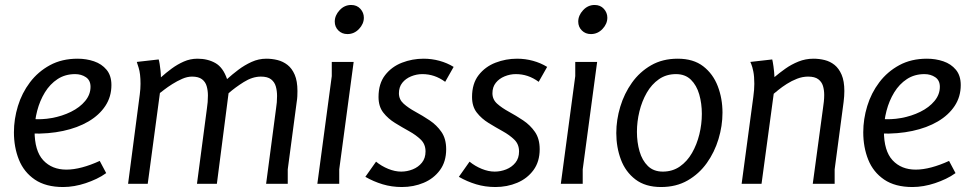

<svg xmlns="http://www.w3.org/2000/svg" viewBox="-20 -739 3909 772"><path d="M292 -503Q327 -503 358 -492.5Q389 -482 408.5 -458.5Q428 -435 428 -397Q428 -350 403.5 -313Q379 -276 335.5 -250.5Q292 -225 233.5 -212.5Q175 -200 107 -202V-261Q147 -257 188.5 -264.5Q230 -272 265.5 -289.5Q301 -307 322.5 -333Q344 -359 344 -390Q344 -416 325.5 -428.5Q307 -441 282 -441Q242 -441 211.5 -421Q181 -401 160.5 -367.5Q140 -334 129.5 -293.5Q119 -253 119 -213Q119 -132 154 -94.5Q189 -57 247 -57Q276 -57 310 -66Q344 -75 381 -92L407 -43Q389 -30 368 -20Q347 -10 324.5 -2.5Q302 5 279 9Q256 13 234 13Q164 13 120 -17Q76 -47 56 -97Q36 -147 36 -207Q36 -260 52 -312.5Q68 -365 100.5 -408Q133 -451 181 -477Q229 -503 292 -503Z M618 -500Q620 -494 622 -481.5Q624 -469 625.5 -454.5Q627 -440 627 -428Q647 -446 670 -463Q693 -480 719 -491.5Q745 -503 774 -503Q815 -503 846 -485.5Q877 -468 893 -421Q914 -440 938.5 -458.5Q963 -477 991.5 -490Q1020 -503 1051 -503Q1074 -503 1096 -497.5Q1118 -492 1136 -478Q1154 -464 1165 -438.5Q1176 -413 1176 -373Q1176 -363 1175.5 -352Q1175 -341 1173 -329L1137 -58V0H1050L1090 -303Q1092 -315 1093 -327.5Q1094 -340 1094 -353Q1094 -374 1089 -391.5Q1084 -409 1070 -420Q1056 -431 1029 -431Q995 -431 960 -409Q925 -387 899 -364L852 0H772L812 -303Q814 -315 815 -328.5Q816 -342 816 -355Q816 -375 811 -392.5Q806 -410 792 -420.5Q778 -431 752 -431Q733 -431 712.5 -422Q692 -413 673 -401Q654 -389 640.5 -378.5Q627 -368 623 -365L574 0H495L542 -359Q545 -382 545 -402Q545 -443 537.5 -466.5Q530 -490 530 -490Z M1443 -668Q1443 -643 1423.5 -622.5Q1404 -602 1377 -602Q1355 -602 1340.5 -616.5Q1326 -631 1326 -652Q1326 -677 1345.5 -698Q1365 -719 1392 -719Q1415 -719 1429 -703.5Q1443 -688 1443 -668ZM1402 -490 1344 -58V0H1256L1314 -433V-490Z M1770 -410Q1748 -426 1725.5 -433.5Q1703 -441 1678 -441Q1655 -441 1633 -432Q1611 -423 1597.5 -406Q1584 -389 1584 -364Q1584 -339 1603 -322Q1622 -305 1650.5 -289.5Q1679 -274 1707.5 -255Q1736 -236 1755 -208.5Q1774 -181 1774 -139Q1774 -89 1749 -55Q1724 -21 1683.5 -4Q1643 13 1596 13Q1555 13 1518.5 2Q1482 -9 1449 -28L1492 -89Q1514 -71 1541 -60Q1568 -49 1593 -49Q1617 -49 1639.5 -58Q1662 -67 1676.5 -85Q1691 -103 1691 -130Q1691 -159 1672 -177.5Q1653 -196 1625 -211.5Q1597 -227 1568.5 -244.5Q1540 -262 1521 -286.5Q1502 -311 1502 -349Q1502 -403 1528.5 -437Q1555 -471 1596.5 -487Q1638 -503 1683 -503Q1716 -503 1747 -494.5Q1778 -486 1804 -470Z M2146 -410Q2124 -426 2101.5 -433.5Q2079 -441 2054 -441Q2031 -441 2009 -432Q1987 -423 1973.5 -406Q1960 -389 1960 -364Q1960 -339 1979 -322Q1998 -305 2026.5 -289.5Q2055 -274 2083.5 -255Q2112 -236 2131 -208.5Q2150 -181 2150 -139Q2150 -89 2125 -55Q2100 -21 2059.5 -4Q2019 13 1972 13Q1931 13 1894.5 2Q1858 -9 1825 -28L1868 -89Q1890 -71 1917 -60Q1944 -49 1969 -49Q1993 -49 2015.5 -58Q2038 -67 2052.5 -85Q2067 -103 2067 -130Q2067 -159 2048 -177.5Q2029 -196 2001 -211.5Q1973 -227 1944.5 -244.5Q1916 -262 1897 -286.5Q1878 -311 1878 -349Q1878 -403 1904.5 -437Q1931 -471 1972.5 -487Q2014 -503 2059 -503Q2092 -503 2123 -494.5Q2154 -486 2180 -470Z M2422 -668Q2422 -643 2402.5 -622.5Q2383 -602 2356 -602Q2334 -602 2319.5 -616.5Q2305 -631 2305 -652Q2305 -677 2324.5 -698Q2344 -719 2371 -719Q2394 -719 2408 -703.5Q2422 -688 2422 -668ZM2381 -490 2323 -58V0H2235L2293 -433V-490Z M2638 13Q2575 13 2535 -17.5Q2495 -48 2476.5 -97.5Q2458 -147 2458 -204Q2458 -257 2474 -310Q2490 -363 2521 -406.5Q2552 -450 2598 -476.5Q2644 -503 2705 -503Q2768 -503 2807.5 -472.5Q2847 -442 2866 -392.5Q2885 -343 2885 -286Q2885 -233 2869 -180Q2853 -127 2822 -83.5Q2791 -40 2745 -13.5Q2699 13 2638 13ZM2645 -49Q2684 -49 2713.5 -69.5Q2743 -90 2762.5 -124Q2782 -158 2792 -199Q2802 -240 2802 -281Q2802 -323 2791.5 -359.5Q2781 -396 2758 -418.5Q2735 -441 2698 -441Q2659 -441 2629.5 -420.5Q2600 -400 2580.5 -366Q2561 -332 2551 -291Q2541 -250 2541 -209Q2541 -167 2551.5 -130.5Q2562 -94 2585 -71.5Q2608 -49 2645 -49Z M3085 -500Q3087 -493 3090 -472Q3093 -451 3094 -429Q3114 -446 3138 -463Q3162 -480 3190.5 -491.5Q3219 -503 3251 -503Q3274 -503 3296 -497.5Q3318 -492 3335.5 -478Q3353 -464 3364 -438.5Q3375 -413 3375 -373Q3375 -353 3372 -329L3336 -58V0H3248L3289 -303Q3291 -316 3292.5 -330Q3294 -344 3294 -357Q3294 -377 3289 -393.5Q3284 -410 3270 -420.5Q3256 -431 3229 -431Q3207 -431 3185 -422.5Q3163 -414 3143.5 -401.5Q3124 -389 3110.5 -378Q3097 -367 3091 -362L3042 0H2962L3009 -350Q3011 -364 3012 -377.5Q3013 -391 3013 -402Q3013 -432 3009 -451.5Q3005 -471 3001 -480.5Q2997 -490 2997 -490Z M3707 -503Q3742 -503 3773 -492.5Q3804 -482 3823.5 -458.5Q3843 -435 3843 -397Q3843 -350 3818.5 -313Q3794 -276 3750.5 -250.5Q3707 -225 3648.5 -212.5Q3590 -200 3522 -202V-261Q3562 -257 3603.5 -264.5Q3645 -272 3680.5 -289.5Q3716 -307 3737.5 -333Q3759 -359 3759 -390Q3759 -416 3740.5 -428.5Q3722 -441 3697 -441Q3657 -441 3626.5 -421Q3596 -401 3575.5 -367.5Q3555 -334 3544.5 -293.5Q3534 -253 3534 -213Q3534 -132 3569 -94.5Q3604 -57 3662 -57Q3691 -57 3725 -66Q3759 -75 3796 -92L3822 -43Q3804 -30 3783 -20Q3762 -10 3739.5 -2.5Q3717 5 3694 9Q3671 13 3649 13Q3579 13 3535 -17Q3491 -47 3471 -97Q3451 -147 3451 -207Q3451 -260 3467 -312.5Q3483 -365 3515.5 -408Q3548 -451 3596 -477Q3644 -503 3707 -503Z"/></svg>

Font: Rosario
Style: Italic
Weight: 400
Italic angle: -8.05°
Designer: Hector Gatti
Foundry: Omnibus Type
Version: Version 1.201